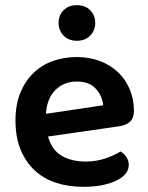

<svg xmlns="http://www.w3.org/2000/svg" viewBox="-20 -709 574 744"><path d="M166 -180Q180 -129 218 -106Q256 -83 312 -83Q354 -83 389.5 -95.5Q425 -108 447 -122Q461 -114 470 -100Q479 -86 479 -70Q479 -50 465.5 -34.5Q452 -19 428.5 -8Q405 3 373 9Q341 15 304 15Q245 15 196.5 -1Q148 -17 113.5 -49.5Q79 -82 59.5 -130Q40 -178 40 -242Q40 -304 59 -350Q78 -396 110.5 -427Q143 -458 186 -473Q229 -488 277 -488Q326 -488 367 -472.5Q408 -457 437 -429.5Q466 -402 482.5 -363.5Q499 -325 499 -280Q499 -252 484.5 -238Q470 -224 444 -220ZM277 -393Q228 -393 195 -360.5Q162 -328 158 -268L380 -301Q376 -338 351 -365.5Q326 -393 277 -393ZM349 -620Q349 -591 329.5 -571Q310 -551 278 -551Q246 -551 226.5 -571Q207 -591 207 -620Q207 -650 226.5 -669.5Q246 -689 278 -689Q310 -689 329.5 -669.5Q349 -650 349 -620Z"/></svg>

Font: Baloo Bhaina 2 SemiBold
Style: Regular
Weight: 600
Designer: Yesha Goshar, Manish Minz, Shuchita Grover and Ek Type
Foundry: Ek Type
Version: Version 1.640;hotconv 1.0.111;makeotfexe 2.5.65597; ttfautoh